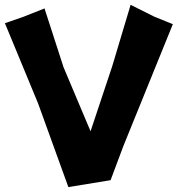

<svg xmlns="http://www.w3.org/2000/svg" viewBox="-24 -720 728 786"><path d="M-3.9 -625 131.8 -296.9 255.9 45.9 428.7 17.6 481.4 -123 683.6 -621.1 608.4 -651.4 510.7 -700.2 435.5 -449.2 346.7 -182.6 236.3 -444.3 158.2 -685.5 72.3 -651.4Z"/></svg>

Font: MaokenAssortedSans-TC
Style: Regular
Weight: 500
Version: Version 0.83